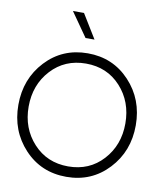

<svg xmlns="http://www.w3.org/2000/svg" viewBox="-105 -1085 1006 1179"><g transform="rotate(10 398.0 -495.0)"><path d="M253 -1000H322L414 -850H358ZM389 10Q231 10 127 -101.5Q23 -213 23 -375Q23 -537 127 -648.5Q231 -760 389 -760Q546 -760 650.5 -648.5Q755 -537 755 -375Q755 -213 650.5 -101.5Q546 10 389 10ZM690 -375Q690 -511 605.5 -603.5Q521 -696 389 -696Q257 -696 172 -603.5Q87 -511 87 -375Q87 -240 172 -147.5Q257 -55 389 -55Q521 -55 605.5 -147.5Q690 -240 690 -375Z"/></g></svg>

Font: Oakes Grotesk Light
Style: Regular
Weight: 300
Designer: Samuel Oakes
Foundry: Samuel Oakes
Version: Version 1.000;PS 001.000;hotconv 1.0.88;makeotf.lib2.5.64775